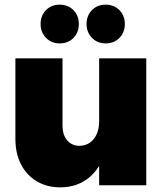

<svg xmlns="http://www.w3.org/2000/svg" viewBox="-20 -794 708 823"><path d="M248 -256Q248 -216 268 -192.5Q288 -169 321 -169Q360 -170 382.5 -199Q405 -228 405 -275H451Q451 -185 425 -122Q399 -59 351.5 -25Q304 9 238 9Q181 9 137.5 -17Q94 -43 70 -89.5Q46 -136 46 -199V-544H248ZM405 -544H607V0H405ZM236 -774Q272 -774 295 -750.5Q318 -727 318 -691Q318 -655 295 -631.5Q272 -608 236 -608Q200 -608 177 -632Q154 -656 154 -691Q154 -727 177 -750.5Q200 -774 236 -774ZM433 -774Q469 -774 492 -750.5Q515 -727 515 -691Q515 -655 492 -631.5Q469 -608 433 -608Q397 -608 374 -632Q351 -656 351 -691Q351 -727 374 -750.5Q397 -774 433 -774Z"/></svg>

Font: Alexandria ExtraBold
Style: Regular
Weight: 800
Designer: Mohamed Gaber
Foundry: Kief Type Foundry
Version: Version 5.100